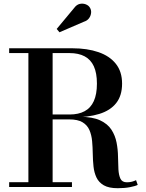

<svg xmlns="http://www.w3.org/2000/svg" viewBox="-20 -1011 788 1038"><path d="M210 -376.5V-392H356.5Q404.5 -392 437.5 -409.8Q470.5 -427.5 487.2 -464.5Q504 -501.5 504 -559Q504 -616.5 487.2 -652.8Q470.5 -689 437.5 -706.5Q404.5 -724 356.5 -724H29.5V-750H371.5Q451.5 -750 512 -729.2Q572.5 -708.5 606.2 -666.2Q640 -624 640 -559Q640 -494 608.2 -453.8Q576.5 -413.5 516.5 -395Q456.5 -376.5 371.5 -376.5ZM29.5 0V-26H369V0ZM133.5 -14.5V-734H264.5V-14.5ZM616.5 6.5Q568.5 6.5 541.2 -9.2Q514 -25 501.5 -51.5Q489 -78 485.5 -111.2Q482 -144.5 481.5 -179.8Q481 -215 478 -248Q475 -281 463.5 -307.8Q452 -334.5 426.2 -350Q400.5 -365.5 354.5 -365.5H210V-379.5H410.5Q480 -379.5 521 -360.5Q562 -341.5 582.5 -309.8Q603 -278 610.2 -240.2Q617.5 -202.5 618 -164.8Q618.5 -127 620.2 -95.5Q622 -64 631.2 -44.8Q640.5 -25.5 665.5 -25.5Q681.5 -25.5 693.5 -28.8Q705.5 -32 715.5 -37L724.5 -11.5Q712.5 -5 683.2 0.8Q654 6.5 616.5 6.5ZM301.5 -836.5 286.5 -854.5 380.5 -967.5Q394 -986 411 -989.8Q428 -993.5 443.2 -987.8Q458.5 -982 465.5 -970.5Q474 -957.5 472.5 -941.5Q471 -925.5 461.2 -912.2Q451.5 -899 433.5 -893.5Z"/></svg>

Font: Bodoni Moda 9pt SemiBold
Style: Regular
Weight: 600
Designer: Owen Earl
Foundry: indestructible type
Version: Version 2.005